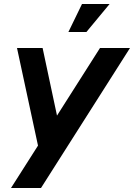

<svg xmlns="http://www.w3.org/2000/svg" viewBox="-20 -740 670 960"><path d="M35 200H185L630 -500H480L265 -162L193 -500H65L170 -12ZM322 -580H412L528 -720H390Z"/></svg>

Font: Uncut Sans
Style: Bold Italic
Weight: 700
Italic angle: -11°
Designer: Kasper Nordkvist
Foundry: UNCUT.wtf
Version: Version 1.304;Glyphs 3.2 (3246)